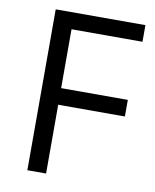

<svg xmlns="http://www.w3.org/2000/svg" viewBox="-81 -777 678 839"><g transform="rotate(10 258.0 -357.0)"><path d="M181.2 0H98.1V-713.9H496.1V-640.1H181.2V-378.9H477.1V-305.2H181.2Z"/></g></svg>

Font: f04920746
Style: Regular
Weight: 400
Foundry: Ascender Corporation
Version: Version 1.10